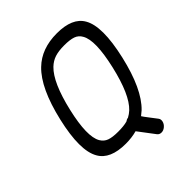

<svg xmlns="http://www.w3.org/2000/svg" viewBox="-203 -760 965 965"><g transform="rotate(-45 280.0 -277.5)"><path d="M363 -640Q473 -640 509 -577Q552 -504 510 -321.5Q468 -139 391 -65Q380 -55 368 -46Q371 -41 376.5 -33.5Q382 -26 393.5 -11Q405 4 413 14.5Q421 25 421 25Q429 35 425.5 49.5Q422 64 409.5 74.5Q397 85 383 85Q368 85 360 74L295 -12Q259 -2 216 -2Q106 -2 70 -66Q27 -140 69 -321Q111 -502 188 -576Q254 -640 363 -640ZM347 -571Q307 -571 280.5 -562.5Q254 -554 232 -533Q175 -478 138.5 -321.5Q102 -165 134 -110Q147 -88 169.5 -80Q192 -72 232 -72Q272 -72 297 -79Q306 -86 316 -87Q333 -96 347 -109Q404 -163 440.5 -321Q477 -479 445 -533Q433 -555 410 -563Q387 -571 347 -571Z"/></g></svg>

Font: Brass Mono
Style: Italic
Weight: 400
Italic angle: -13°
Monospace: yes
Version: Version 1.100; ttfautohint (v1.8.3) -l 8 -r 50 -G 200 -x 14 